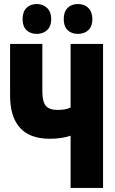

<svg xmlns="http://www.w3.org/2000/svg" viewBox="-20 -932 570 952"><path d="M330 0V-259Q309 -252 283.5 -248Q258 -244 226 -244Q128 -244 79 -298.5Q30 -353 30 -458V-714H190V-479Q190 -427 207.5 -407Q225 -387 265 -387Q287 -387 302.5 -390Q318 -393 330 -399V-714H491V0ZM366 -764Q334 -764 315 -783Q296 -802 296 -837Q296 -874 315.5 -893Q335 -912 366 -912Q399 -912 418.5 -892Q438 -872 438 -837Q438 -802 418.5 -783Q399 -764 366 -764ZM162 -764Q131 -764 111.5 -782.5Q92 -801 92 -837Q92 -874 111.5 -893Q131 -912 162 -912Q194 -912 214 -892Q234 -872 234 -837Q234 -802 214 -783Q194 -764 162 -764Z"/></svg>

Font: Noto Sans Mono Condensed Black
Style: Regular
Weight: 900
Width: 3
Designer: Monotype Design Team
Foundry: Monotype Imaging Inc.
Version: Version 2.014